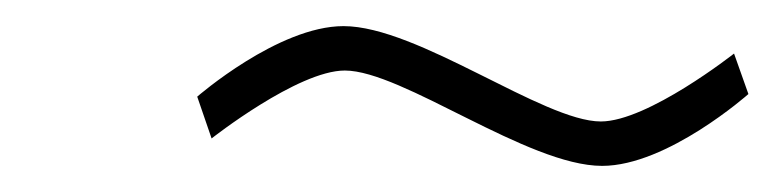

<svg xmlns="http://www.w3.org/2000/svg" viewBox="-20 -339 600 147"><path d="M542 -298C542 -298 476 -246 440 -246C396 -246 300 -319 243 -319C193 -319 131 -265 131 -265L142 -233C142 -233 208 -285 244 -285C288 -285 384 -212 441 -212C491 -212 553 -267 553 -267L542 -298Z"/></svg>

Font: RazerF5 Thin
Style: Italic
Weight: 250
Foundry: Razer Inc.
Version: Version 2